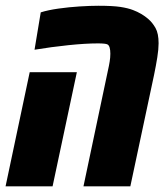

<svg xmlns="http://www.w3.org/2000/svg" viewBox="-30 -660 582 680"><path d="M265.6 0 352.1 -409.7Q356 -426.8 358.4 -441.7Q360.8 -456.5 360.8 -469.7Q360.8 -496.6 351.1 -502.4Q344.7 -506.3 316.4 -506.3Q272.9 -506.3 212.2 -500Q151.4 -493.7 92.3 -483.9L114.3 -616.2Q140.6 -624.5 177.2 -629.6Q213.9 -634.8 251.7 -637.2Q289.6 -639.6 318.4 -639.6Q369.1 -639.6 396.2 -635.5Q423.3 -631.3 440.9 -624.5Q472.2 -612.8 495.6 -592.3Q509.8 -580.1 520.8 -560.8Q531.7 -541.5 531.7 -506.8Q531.7 -485.8 527.1 -456.8Q522.5 -427.7 515.6 -394.5L431.6 0ZM-10.3 0 75.2 -404.3H242.2L156.2 0Z"/></svg>

Font: Open Sans Condensed ExtraBold
Style: Italic
Weight: 800
Width: 3
Italic angle: -12°
Designer: Monotype Design Team
Foundry: Monotype Imaging Inc.
Version: Version 3.003; ttfautohint (v1.8.4)